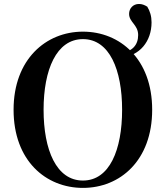

<svg xmlns="http://www.w3.org/2000/svg" viewBox="-20 -917 825 956"><path d="M392.9 18.6C578.1 18.6 737.7 -118.1 737.7 -370.5C737.7 -623.3 577.4 -759.4 392.9 -759.4C208.6 -759.4 47.6 -621.5 47.6 -370.5C47.6 -116.5 208.6 18.6 392.9 18.6ZM392.9 -18C260.6 -18 197 -170.4 197 -370.5C197 -569.1 260.6 -722.2 392.9 -722.2C525.4 -722.2 588 -569.1 588 -370.5C588 -170.4 525.4 -18 392.9 -18ZM584.4 -631.2C674.6 -638.2 734.6 -710.6 734.6 -805.5C734.6 -836.6 727 -860.9 713.3 -883.8C698.7 -892.7 687.1 -897.2 671.8 -897.2C642.6 -897.2 622.8 -875.2 622.8 -847.8C622.8 -806.2 667.9 -794 667.9 -742.5C667.9 -693.2 639 -661.2 584.4 -653.6Z"/></svg>

Font: Source Han Serif TW VF
Style: Regular
Weight: 250
Designer: Ryoko NISHIZUKA 西塚涼子 (kana & ideographs); Frank Grießhammer (Latin, Greek & Cyrillic); Wenlong ZHANG 张文龙 (bopomofo); San
Foundry: Adobe
Version: Version 2.002;hotconv 1.1.0;makeotfexe 2.6.0